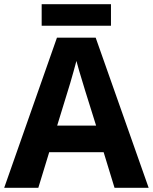

<svg xmlns="http://www.w3.org/2000/svg" viewBox="-20 -897 730 917"><path d="M527 0 475 -170H215L163 0H0L252 -717H437L690 0ZM387 -463Q382 -480 374 -506Q366 -532 358 -559Q350 -586 345 -606Q340 -586 331.5 -556.5Q323 -527 315.5 -500.5Q308 -474 304 -463L253 -297H439ZM510 -877V-774H179V-877Z"/></svg>

Font: RS Noto Sans
Style: Bold
Weight: 700
Designer: Monotype Design Team
Foundry: Monotype Imaging Inc.
Version: Version 3.10